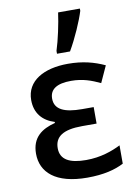

<svg xmlns="http://www.w3.org/2000/svg" viewBox="-90 -860 657 929"><g transform="rotate(-10 238.5 -396.0)"><path d="M222 -606H286C320 -664 355 -745 369 -791V-802H262C255 -749 238 -669 222 -620ZM352 -321H295C209 -321 161 -342 161 -396C161 -442 196 -465 266 -465C324 -465 365 -449 408 -429L445 -510C393 -534 338 -549 265 -549C147 -549 60 -501 60 -407C60 -342 96 -301 154 -283V-278C88 -261 38 -227 38 -147C38 -56 107 10 263 10C344 10 401 -5 443 -27V-117C401 -96 344 -75 272 -75C192 -75 146 -98 146 -155C146 -211 186 -240 281 -240H352Z"/></g></svg>

Font: Noto Sans Thai Medium
Style: Regular
Weight: 500
Designer: Monotype Design Team
Foundry: Monotype Imaging Inc.
Version: Version 1.901